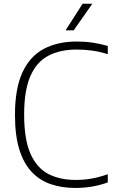

<svg xmlns="http://www.w3.org/2000/svg" viewBox="-20 -964 596 994"><path d="M370 9Q300 9 242.8 -10.5Q185.5 -30 144 -74Q102.5 -118 80 -190.5Q57.5 -263 57.5 -369Q57.5 -505.5 96.2 -589.2Q135 -673 206.8 -711Q278.5 -749 378 -749Q421 -749 460 -743.2Q499 -737.5 538 -726V-683.5Q497 -696.5 457.5 -702Q418 -707.5 377 -707.5Q290.5 -707.5 229.8 -675.2Q169 -643 137 -569.2Q105 -495.5 105 -371Q105 -241.5 138 -167.8Q171 -94 230.5 -63.2Q290 -32.5 371.5 -32.5Q413.5 -32.5 452.8 -39.2Q492 -46 538 -62V-19.5Q500.5 -6 458.8 1.5Q417 9 370 9ZM319.5 -807 407.5 -944.5H458L361.5 -807Z"/></svg>

Font: Encode Sans Condensed Thin ExtraLight
Style: Regular
Weight: 250
Version: Version 3.002